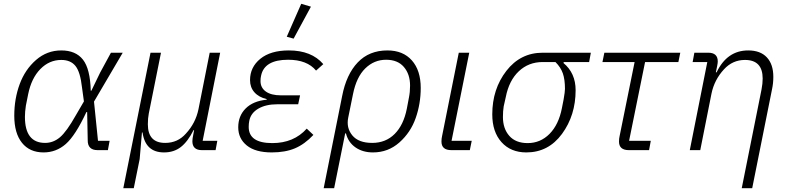

<svg xmlns="http://www.w3.org/2000/svg" viewBox="-20 -789 4158 1009"><path d="M556 -49 547 0H493Q440 0 441 -53L438 -200H434Q376 -76 325.5 -32Q275 12 209 12Q136 12 95.5 -38.5Q55 -89 55 -181Q55 -270 83.5 -347Q112 -424 169.5 -474Q227 -524 302 -524Q378 -524 416 -475.5Q454 -427 457 -312H460L506 -407L563 -512H625L474 -255L495 -49ZM217 -38Q260 -38 295 -67.5Q330 -97 379 -184L421 -256L411 -329Q402 -411 376.5 -442.5Q351 -474 302 -474Q239 -474 192 -426Q145 -378 128 -294L116 -234Q111 -202 111 -175Q111 -38 217 -38Z M683 200H628L771 -512H826L762 -193Q757 -168 757 -136Q757 -38 848 -38Q914 -38 957 -87Q1008 -142 1023 -215L1082 -512H1137L1045 -49H1122L1113 0H1041Q991 0 991 -47Q991 -60 996 -83L1000 -105H997Q967 -45 930.5 -16.5Q894 12 842 12Q744 12 729 -93H726L714 47Z M1614 -754 1523 -586 1487 -596 1563 -769ZM1592 -113 1627 -80Q1581 -31 1530 -9.5Q1479 12 1408 12Q1322 12 1277 -24.5Q1232 -61 1232 -120Q1232 -180 1271 -219Q1310 -258 1381 -265L1382 -268Q1340 -278 1317 -304Q1294 -330 1294 -368Q1294 -436 1348 -480Q1402 -524 1498 -524Q1617 -524 1679 -452L1641 -418Q1594 -475 1494 -475Q1369 -475 1352 -391Q1349 -379 1349 -363Q1349 -328 1377 -308Q1405 -288 1456 -288H1557L1547 -241H1437Q1377 -241 1337.5 -218Q1298 -195 1290 -154Q1287 -140 1287 -122Q1287 -37 1411 -37Q1524 -37 1592 -113Z M1681 200 1778 -284Q1800 -398 1860 -461Q1920 -524 2016 -524Q2098 -524 2144.5 -471.5Q2191 -419 2191 -327Q2191 -244 2164.5 -168.5Q2138 -93 2079 -40.5Q2020 12 1940 12Q1886 12 1848 -14.5Q1810 -41 1798 -88H1794L1736 200ZM1936 -38Q2007 -38 2054 -85Q2101 -132 2118 -218L2129 -276Q2135 -305 2135 -339Q2135 -399 2102.5 -437Q2070 -475 2009 -475Q1946 -475 1899.5 -429.5Q1853 -384 1835 -294L1810 -171Q1799 -117 1831.5 -77.5Q1864 -38 1936 -38Z M2459 -49 2449 0H2352Q2300 0 2300 -45Q2300 -61 2303 -73L2391 -512H2446L2353 -49Z M3076 -463H2943L2941 -458Q3005 -405 3005 -315Q3005 -183 2933.5 -85.5Q2862 12 2746 12Q2664 12 2615.5 -42Q2567 -96 2567 -188Q2567 -321 2641 -416.5Q2715 -512 2832 -512H3085ZM2899 -463H2832Q2758 -463 2706.5 -414.5Q2655 -366 2638 -279L2627 -230Q2623 -206 2623 -174Q2623 -113 2656.5 -75Q2690 -37 2753 -37Q2820 -37 2868 -85.5Q2916 -134 2933 -221L2942 -267Q2949 -307 2949 -322Q2949 -371 2938 -403Q2927 -435 2899 -463Z M3391 0H3285Q3233 0 3233 -45Q3233 -61 3236 -73L3315 -463H3146L3156 -512H3555L3545 -463H3370L3286 -49H3400Z M3660 0H3605L3697 -463H3620L3629 -512H3702Q3752 -512 3752 -466Q3752 -458 3749 -443L3742 -409H3746Q3801 -524 3912 -524Q3976 -524 4010 -487.5Q4044 -451 4044 -385Q4044 -351 4037 -319L3933 200H3878L3982 -319Q3988 -350 3988 -376Q3988 -474 3895 -474Q3830 -474 3785 -425Q3734 -370 3719 -297Z"/></svg>

Font: IBM Plex Sans Light
Style: Italic
Weight: 300
Italic angle: -11.31°
Designer: Mike Abbink, Paul van der Laan, Pieter van Rosmalen
Foundry: Bold Monday
Version: Version 3.0